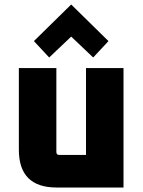

<svg xmlns="http://www.w3.org/2000/svg" viewBox="-20 -835 638 855"><path d="M64 -168V-532H231V-158Q231 -145 244 -145H363V-532H530V0H232Q64 0 64 -168ZM131 -652 297 -815 463 -652 395 -579 297 -672 199 -579Z"/></svg>

Font: Oxanium ExtraLight ExtraBold
Style: Regular
Weight: 800
Version: Version 2.000